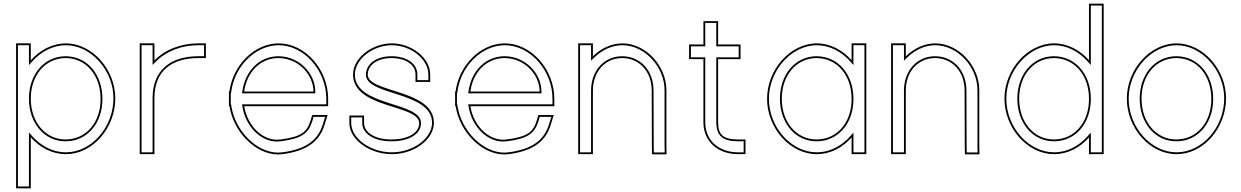

<svg xmlns="http://www.w3.org/2000/svg" viewBox="-20 -819 6753 1045"><path d="M147.5 -490.6V-543V-583H67.5V-543V-282V166V206H147.5V166V-71.7C196.9 -15.8 264.7 20 337.5 20C338 20 338.5 20 339 20C485.4 20 607.5 -123.2 607.5 -283.9C607.5 -441.1 481.9 -583 337.5 -583C265 -582.5 197.1 -546.5 147.5 -490.6ZM147.5 -282C147.5 -411 228.5 -503 337.5 -503C448.8 -502 527.5 -410.1 527.5 -279.6C527.5 -149.9 445.8 -60 337.5 -60C336.9 -60 336.3 -60 335.8 -60C228.6 -60 147.5 -152.7 147.5 -282ZM155 -484C203 -538.1 268.5 -572.5 337.5 -573C475.3 -573 597.5 -436.4 597.5 -283.9C597.5 -127.7 478.7 10 339 10C338.5 10 338.2 10 337.5 10C268.1 10 202.9 -24.2 155 -78.3L137.5 -98.1V196H77.5V-573H137.5V-464.3ZM137.5 -282C137.5 -148.6 222 -50 335.8 -50C336.3 -50 337.1 -50 337.5 -50C452.3 -50 537.5 -145.7 537.5 -279.6C537.5 -414 455.5 -511.9 337.5 -513C222 -513 137.5 -415.1 137.5 -282Z M820.5 -490V-543V-583H740.5V-543V-285.9C740.5 -284.6 740.5 -283.3 740.5 -282V-242V-20V20H820.5V-20V-242V-282V-286.8C821.5 -432.5 913.1 -503 1060.5 -503H1100.5V-583H1060.5C965 -583 879.2 -549.8 820.5 -490ZM827.6 -483C884.2 -540.6 967.3 -573 1060.5 -573H1090.5V-513H1060.5C909.4 -513 811.5 -438.6 810.5 -286.8V10H750.5V-282C750.5 -283.4 750.5 -284.5 750.5 -285.9V-573H810.5V-465.5Z M1308.9 -321C1324.3 -429.5 1398.6 -503 1496 -503C1606 -502 1686 -411 1686 -321ZM1229.1 -241C1249.8 -102.9 1369.3 21.6 1494 21.6C1502 21.6 1510 21 1518 20C1656 2 1721 -54 1747 -141L1763 -193H1679L1671 -165C1651 -100 1621 -75 1508 -60H1507C1500.5 -59.1 1494 -58.6 1487.6 -58.6C1402.8 -58.6 1325.5 -138.5 1309.2 -241H1726H1766V-281C1766 -441 1641 -583 1496 -583C1364.1 -582.1 1247.3 -464.5 1228.6 -321H1226V-281V-241ZM1297.4 -311H1696V-321C1696 -416.6 1611.7 -511.9 1496 -513C1392.8 -513 1314.9 -434.7 1299 -322.4ZM1236 -251V-311H1237.4L1238.5 -319.7C1256.6 -459.1 1370.2 -572.1 1496 -573C1634.3 -573 1756 -436.4 1756 -281V-251H1297.4L1299.3 -239.4C1316.2 -133.5 1396.3 -48.6 1487.6 -48.6C1494 -48.6 1502.4 -49.3 1507.7 -50H1508.7L1509.3 -50.1C1623.6 -65.3 1659.3 -93.1 1680.6 -162.2L1686.5 -183H1749.5L1737.4 -143.9C1712.7 -61.1 1652.3 -7.6 1516.7 10.1C1509.1 11.1 1501.6 11.6 1494 11.6C1375.8 11.6 1259.1 -108.3 1239 -242.5L1237.8 -251Z M2321.5 -413C2321.5 -505 2219.5 -583 2111.5 -583C2005.5 -582 1901.5 -505 1901.5 -413C1902.5 -226.1 2261.5 -251 2261.5 -148.7C2261.5 -97.4 2203.7 -60 2111.5 -60C2110.4 -60 2109.3 -60 2108.1 -60C2018.1 -60 1961.5 -99.6 1961.5 -150V-190H1881.5V-150C1881.5 -57 1994.5 20 2111.5 20C2112.2 20 2113 20 2113.7 20C2231.5 20 2341.5 -57.7 2341.5 -150.8C2341.5 -333.9 1981.5 -313.1 1981.5 -413C1982.5 -464 2031.5 -503 2111.5 -503C2192.5 -502 2241.5 -465 2241.5 -413V-373H2321.5ZM2311.5 -413 2311.5 -383H2251.5V-413C2251.5 -473 2194.9 -512 2111.6 -513C2028.8 -513 1972.7 -471.9 1971.5 -413.1C1971.5 -296.1 2331.5 -322.7 2331.5 -150.8C2331.5 -66 2228.4 10 2113.7 10C2113 10 2112.4 10 2111.5 10C1997.4 10 1891.5 -65.4 1891.5 -150V-180H1951.5V-150C1951.5 -90.7 2016.5 -50 2108.1 -50C2109.3 -50 2110.5 -50 2111.6 -50C2204.8 -50 2271.5 -88.2 2271.5 -148.7C2271.5 -267.8 1912.4 -237.6 1911.5 -413C1911.5 -497.2 2009.2 -572 2111.5 -573C2215.8 -573 2311.5 -497.4 2311.5 -413Z M2539.9 -321C2555.3 -429.5 2629.6 -503 2727 -503C2837 -502 2917 -411 2917 -321ZM2460.1 -241C2480.8 -102.9 2600.3 21.6 2725 21.6C2733 21.6 2741 21 2749 20C2887 2 2952 -54 2978 -141L2994 -193H2910L2902 -165C2882 -100 2852 -75 2739 -60H2738C2731.5 -59.1 2725 -58.6 2718.6 -58.6C2633.8 -58.6 2556.5 -138.5 2540.2 -241H2957H2997V-281C2997 -441 2872 -583 2727 -583C2595.1 -582.1 2478.3 -464.5 2459.6 -321H2457V-281V-241ZM2528.4 -311H2927V-321C2927 -416.6 2842.7 -511.9 2727 -513C2623.8 -513 2545.9 -434.7 2530 -322.4ZM2467 -251V-311H2468.4L2469.5 -319.7C2487.6 -459.1 2601.2 -572.1 2727 -573C2865.3 -573 2987 -436.4 2987 -281V-251H2528.4L2530.3 -239.4C2547.2 -133.5 2627.3 -48.6 2718.6 -48.6C2725 -48.6 2733.4 -49.3 2738.7 -50H2739.7L2740.3 -50.1C2854.6 -65.3 2890.3 -93.1 2911.6 -162.2L2917.5 -183H2980.5L2968.4 -143.9C2943.7 -61.1 2883.3 -7.6 2747.7 10.1C2740.1 11.1 2732.6 11.6 2725 11.6C2606.8 11.6 2490.1 -108.3 2470 -242.5L2468.8 -251Z M3207 -512.6V-543V-583H3127V-543V-326V-286V-20V20H3207V-20V-286V-326C3207 -430 3274 -503 3367 -503C3460 -502 3527 -430 3527 -326L3528 -19L3529 21H3608L3607 -20V-326C3608 -461 3494 -583 3367 -583C3307.4 -582.5 3250.4 -555.4 3207 -512.6ZM3214 -505.4C3255.9 -546.7 3310.6 -572.6 3367 -573C3487.7 -573 3598 -455.9 3597 -326V-19.9L3597.8 11H3538.8L3538 -19.1L3537 -326C3537 -434.6 3466.1 -511.9 3367.1 -513C3267.9 -513 3197 -434.5 3197 -326V10H3137V-573H3197V-488.6Z M3888.5 -497H3970.5H4010.5V-577H3970.5H3888.5V-664V-704H3808.5V-664V-577H3770.5H3730.5V-497H3770.5H3808.5V-152C3809.5 -48 3887.5 20 3997.5 20H4037.5V-60H3997.5C3917.5 -60 3889.5 -84 3888.5 -152ZM3878.5 -507V-151.9C3879.6 -78.6 3914.5 -50 3997.5 -50H4027.5V10H3997.5C3891.9 10 3819.4 -54.2 3818.5 -152V-507H3740.5V-567H3818.5V-694H3878.5V-567H4000.5V-507Z M4155 -281C4155 -122 4280 20 4425 20C4425.5 20 4426 20 4426.5 20C4499.1 20 4566.1 -15.5 4615 -70.8V-20V20H4695V-20V-281V-284.8V-543V-583H4615V-543V-491.3C4565.5 -547.1 4497.6 -583 4425 -583C4281 -582 4155 -441 4155 -281ZM4235 -281C4235 -411 4316 -503 4425 -503C4535 -502 4615 -411 4615 -281V-276.3C4614 -148.8 4532.7 -60 4425 -60C4424.4 -60 4423.9 -60 4423.3 -60C4316.1 -60 4235 -152.7 4235 -281ZM4165 -281C4165 -436.3 4287.7 -572 4425 -573C4494.2 -573 4559.5 -538.8 4607.5 -484.7L4625 -465V-573H4685V10H4625V-97.2L4607.5 -77.4C4560.1 -23.9 4495.7 10 4426.5 10C4426 10 4425.7 10 4425 10C4286.6 10 4165 -126.7 4165 -281ZM4225 -281C4225 -148.6 4309.5 -50 4423.3 -50C4423.8 -50 4424.6 -50 4425 -50C4539 -50 4624 -144.4 4625 -276.3V-281C4625 -415.1 4541.6 -511.9 4425 -513C4309.4 -513 4225 -415.1 4225 -281Z M4910 -512.6V-543V-583H4830V-543V-326V-286V-20V20H4910V-20V-286V-326C4910 -430 4977 -503 5070 -503C5163 -502 5230 -430 5230 -326L5231 -19L5232 21H5311L5310 -20V-326C5311 -461 5197 -583 5070 -583C5010.4 -582.5 4953.4 -555.4 4910 -512.6ZM4917 -505.4C4958.9 -546.7 5013.6 -572.6 5070 -573C5190.7 -573 5301 -455.9 5300 -326V-19.9L5300.8 11H5241.8L5241 -19.1L5240 -326C5240 -434.6 5169.1 -511.9 5070.1 -513C4970.9 -513 4900 -434.5 4900 -326V10H4840V-573H4900V-488.6Z M5447 -282C5447 -122 5572 20 5717 20C5717.5 20 5718 20 5718.5 20C5791.1 20 5858.1 -15.5 5907 -70.9V-20V20H5987V-20V-282V-285.7V-759V-799H5907V-759V-491.5C5857.5 -547.1 5789.6 -583 5717 -583C5573 -582 5447 -441 5447 -282ZM5527 -282C5527 -411 5608 -503 5717 -503C5827 -502 5907 -411 5907 -282V-277.3C5906 -148.8 5824.7 -60 5717 -60C5716.4 -60 5715.9 -60 5715.3 -60C5608.1 -60 5527 -152.7 5527 -282ZM5457 -282C5457 -436.2 5579.7 -572 5717 -573C5786.3 -573 5851.6 -538.7 5899.5 -484.8L5917 -465.2V-789H5977V10H5917V-97.3L5899.5 -77.5C5852.1 -23.9 5787.7 10 5718.5 10C5718 10 5717.7 10 5717 10C5578.7 10 5457 -126.6 5457 -282ZM5517 -282C5517 -148.7 5601.5 -50 5715.3 -50C5715.8 -50 5716.6 -50 5717 -50C5831.1 -50 5916 -144.5 5917 -277.3V-282C5917 -415.1 5833.6 -511.9 5717 -513C5601.5 -513 5517 -415.1 5517 -282Z M6113 -282C6113 -122 6238 20 6383 20C6383.5 20 6384 20 6384.5 20C6530.9 20 6653 -123.2 6653 -283.9C6653 -441.1 6527.4 -583 6383 -583C6239 -582 6113 -441 6113 -282ZM6193 -282C6193 -411 6274 -503 6383 -503C6494.3 -502 6573 -410.1 6573 -279.6C6573 -149.9 6491.3 -60 6383 -60C6382.4 -60 6381.8 -60 6381.3 -60C6274.1 -60 6193 -152.7 6193 -282ZM6123 -282C6123 -436.2 6245.7 -572 6383 -573C6520.8 -573 6643 -436.4 6643 -283.9C6643 -127.7 6524.2 10 6384.5 10C6384 10 6383.7 10 6383 10C6244.7 10 6123 -126.6 6123 -282ZM6183 -282C6183 -148.6 6267.5 -50 6381.3 -50C6381.8 -50 6382.6 -50 6383 -50C6497.8 -50 6583 -145.7 6583 -279.6C6583 -414 6501 -511.9 6383 -513C6267.5 -513 6183 -415.1 6183 -282Z"/></svg>

Font: Nordica Advanced
Style: RegularOL
Weight: 300
Version: Version 1.07